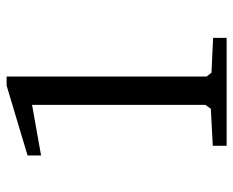

<svg xmlns="http://www.w3.org/2000/svg" viewBox="-84 -640 723 596"><g transform="rotate(-90 278.0 -341.5)"><path d="M94 -576V-618L311 -683H339V-62L351 -47L459 -42V0H124V-43L239 -49L251 -66V-604Z"/></g></svg>

Font: Khartiya
Style: Regular
Weight: 500
Version: Version 1.0.1